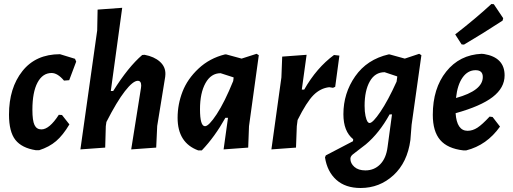

<svg xmlns="http://www.w3.org/2000/svg" viewBox="-20 -743 2564 960"><path d="M280 -472 355 -449 361 -435 326 -342 300 -340Q268 -378 238 -378Q193 -378 167.5 -330Q142 -282 142 -194Q142 -140 152.5 -118Q163 -96 187 -96Q227 -96 274 -169L290 -168L327 -121Q295 -67 260.5 -37.5Q226 -8 176 8H159Q89 -3 57 -43.5Q25 -84 25 -170Q25 -303 92 -387.5Q159 -472 280 -472Z M703 -469Q751 -460 779.5 -434.5Q808 -409 807 -372L806 -359L766 -113L761 -5L636 4L685 -304L686 -315Q686 -339 669 -339Q645 -339 604.5 -287Q564 -235 512 -133L509 -112L506 -5L382 4L466 -591L468 -695L591 -704L534 -288H546Q621 -408 691 -468Z M1105 -471H1111L1188 -450L1263 -474L1274 -467L1225 -112L1221 -5L1098 4L1120 -154H1107Q1054 -59 989 9H971Q868 -29 868 -154Q868 -221 892.5 -284.5Q917 -348 972.5 -400Q1028 -452 1105 -471ZM980 -197Q980 -112 1005 -112Q1024 -112 1063.5 -172Q1103 -232 1146 -338L1148 -354V-356L1083 -377Q1035 -377 1007.5 -327.5Q980 -278 980 -197Z M1513 -469 1489 -295H1501Q1563 -404 1650 -468L1677 -465L1656 -309L1645 -304L1626 -307Q1582 -302 1547.5 -267.5Q1513 -233 1468 -143L1464 -112L1460 -5L1337 4L1387 -356L1391 -460Z M1928 -471 2004 -450 2076 -474 2087 -467 2038 -119 2032 -43Q2017 69 1947.5 133Q1878 197 1783 197Q1707 197 1661.5 156Q1616 115 1605 44L1609 34L1745 -37L1746 -47Q1697 -86 1697 -172Q1697 -277 1756 -361.5Q1815 -446 1923 -471ZM1803 -214Q1803 -184 1807.5 -163.5Q1812 -143 1817 -135.5Q1822 -128 1828 -128Q1844 -128 1882 -184Q1920 -240 1963 -335L1966 -357V-361L1903 -382Q1855 -382 1829 -336Q1803 -290 1803 -214ZM1807 109Q1851 109 1881 78.5Q1911 48 1918 -9L1940 -171H1928Q1876 -77 1809 -21L1744 29Q1732 39 1732 51Q1732 74 1752 91.5Q1772 109 1807 109Z M2437 -723 2449 -722 2496 -652 2493 -640Q2392 -574 2300 -520L2288 -521L2256 -571Q2359 -651 2437 -723ZM2480 -110Q2414 -17 2311 9H2297Q2218 0 2181 -43Q2144 -86 2144 -169Q2144 -301 2211 -385Q2278 -469 2388 -474L2400 -473Q2503 -456 2503 -366Q2503 -304 2443.5 -258Q2384 -212 2258 -177Q2264 -89 2318 -89Q2343 -89 2367 -104.5Q2391 -120 2428 -160L2443 -158ZM2358 -392Q2319 -392 2293 -355.5Q2267 -319 2260 -253Q2394 -290 2394 -358Q2394 -392 2358 -392Z"/></svg>

Font: Alegreya Sans
Style: Bold Italic
Weight: 700
Italic angle: -7°
Designer: Juan Pablo del Peral
Foundry: Huerta Tipografica
Version: Version 2.007